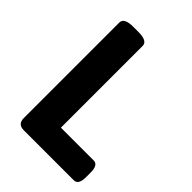

<svg xmlns="http://www.w3.org/2000/svg" viewBox="-206 -799 895 895"><g transform="rotate(45 242.0 -351.0)"><path d="M116 0Q76 0 76 -40V-670Q76 -702 136 -702H170Q230 -702 230 -670V-131H446Q476 -131 476 -81V-50Q476 0 446 0Z"/></g></svg>

Font: Asap
Style: Bold
Weight: 700
Designer: Pablo Cosgaya
Foundry: Omnibus-Type
Version: Version 3.001; ttfautohint (v1.8.3)